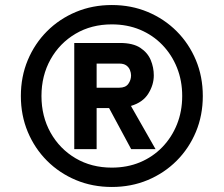

<svg xmlns="http://www.w3.org/2000/svg" viewBox="-20 -732 890 764"><path d="M425 12Q348 12 282.2 -15.5Q216.5 -43 167.2 -92.2Q118 -141.5 90.5 -207.2Q63 -273 63 -350Q63 -427 90.5 -492.8Q118 -558.5 167.2 -607.8Q216.5 -657 282.2 -684.5Q348 -712 425 -712Q502 -712 567.8 -684.5Q633.5 -657 682.8 -607.8Q732 -558.5 759.5 -492.8Q787 -427 787 -350Q787 -273 759.5 -207.2Q732 -141.5 682.8 -92.2Q633.5 -43 567.8 -15.5Q502 12 425 12ZM425 -65Q486 -65 537 -86.2Q588 -107.5 625.8 -146.5Q663.5 -185.5 684.2 -237.2Q705 -289 705 -350Q705 -411 684.2 -462.8Q663.5 -514.5 625.8 -553.5Q588 -592.5 537 -613.8Q486 -635 425 -635Q344 -635 280.8 -597.8Q217.5 -560.5 181.2 -495.8Q145 -431 145 -350Q145 -269 181.2 -204.2Q217.5 -139.5 280.8 -102.2Q344 -65 425 -65ZM275.5 -138.5V-561H457.5Q509 -561 538.2 -541.8Q567.5 -522.5 579.8 -493Q592 -463.5 592 -432Q592 -394.5 570.2 -359.5Q548.5 -324.5 501 -310.5L599 -138.5H502L414 -302H364.5V-138.5ZM364.5 -383H454.5Q479.5 -383 490.5 -398.2Q501.5 -413.5 501.5 -432Q501.5 -442 497.2 -453Q493 -464 482.8 -471.5Q472.5 -479 454.5 -479H364.5Z"/></svg>

Font: Undotted
Style: Bold
Weight: 700
Designer: Delve Withrington, Dave Bailey, Thomas Jockin
Foundry: Delve Fonts LLC
Version: Version 4.000